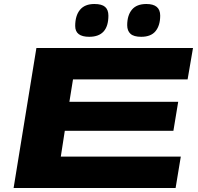

<svg xmlns="http://www.w3.org/2000/svg" viewBox="-20 -940 988 960"><path d="M48 0 162 -700H945L918 -543H345L327 -431H871L847 -286H304L284 -157H884L858 0ZM686 -756Q649 -756 632.5 -771Q616 -786 616 -814Q616 -863 639.5 -891.5Q663 -920 712 -920Q781 -920 781 -862Q781 -813 758 -784.5Q735 -756 686 -756ZM426 -756Q356 -756 356 -810Q356 -862 380 -891Q404 -920 452 -920Q489 -920 505.5 -905.5Q522 -891 522 -862Q522 -756 426 -756Z"/></svg>

Font: Georama ExtraExtended
Style: Bold Italic
Weight: 700
Width: 8
Italic angle: -9°
Designer: Jean-Baptiste Levee
Foundry: Production Type
Version: Version 1.000